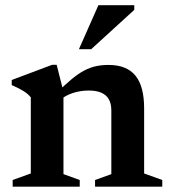

<svg xmlns="http://www.w3.org/2000/svg" viewBox="-20 -700 640 720"><path d="M218 -356V-47L279 -25V0H27.5V-25L95.5 -49.5V-335Q85.5 -347.5 69 -358Q52.5 -368.5 24 -381V-400L175.5 -457H192.5ZM336.5 -25 397.5 -47V-286.5Q397.5 -311 388.2 -327.5Q379 -344 360.2 -352.2Q341.5 -360.5 313 -360.5Q280.5 -360.5 252 -350.8Q223.5 -341 207 -326L189 -348Q222.5 -381.5 248.5 -403Q274.5 -424.5 296.8 -436Q319 -447.5 340.8 -452Q362.5 -456.5 387 -456.5Q455 -456.5 487.8 -416.5Q520.5 -376.5 520.5 -293.5V-49.5L588.5 -25V0H336.5ZM276 -515.5 349 -680.5H483.5V-663L322 -515.5Z"/></svg>

Font: Newsreader 16pt 16pt SemiBold
Style: Regular
Weight: 600
Version: Version 1.003